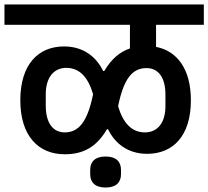

<svg xmlns="http://www.w3.org/2000/svg" viewBox="-40 -718 933 860"><path d="M433 122C480 122 502 99 502 62V43C502 6 480 -17 433 -17C386 -17 364 6 364 43V62C364 99 386 122 433 122ZM250 -27C330 -27 391 -57 439 -139H444C475 -75 533 -29 619 -29C735 -29 815 -109 815 -269C815 -409 753 -490 659 -508V-607H873V-698H-20V-607H542V-501C497 -486 459 -454 427 -400H422C391 -464 333 -510 247 -510C131 -510 51 -429 51 -269C51 -109 132 -27 250 -27ZM250 -125C198 -125 165 -166 165 -245V-296C165 -371 201 -414 257 -414C315 -414 354 -374 377 -296C352 -173 313 -125 250 -125ZM609 -125C551 -125 512 -165 489 -242C514 -366 553 -413 616 -413C668 -413 701 -373 701 -294V-243C701 -167 665 -125 609 -125Z"/></svg>

Font: IBM Plex Devanagari Medium
Style: Regular
Weight: 600
Designer: Mike Abbink, Paul van der Laan, Pieter van Rosmalen, Erin McLaughlin
Foundry: Bold Monday
Version: Version 1.0